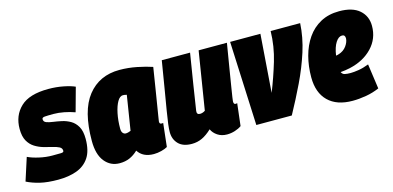

<svg xmlns="http://www.w3.org/2000/svg" viewBox="-83 -881 2485 1213"><g transform="rotate(-15 1159.5 -275.0)"><path d="M-25 -32 23 -181Q52 -167 96 -157Q140 -147 182 -147Q220 -147 238 -147.5Q256 -148 256 -158Q256 -176 239.5 -184.5Q223 -193 196.5 -199Q170 -205 140.5 -213.5Q111 -222 84.5 -238.5Q58 -255 41.5 -284.5Q25 -314 25 -363Q25 -450 82.5 -505Q140 -560 265 -560Q316 -560 362 -551Q408 -542 437 -529L394 -373Q361 -385 324.5 -392Q288 -399 257 -399Q217 -399 199 -397.5Q181 -396 181 -385Q181 -368 197.5 -361.5Q214 -355 240.5 -351.5Q267 -348 296.5 -341.5Q326 -335 352 -320Q378 -305 395 -275.5Q412 -246 412 -195Q412 -117 382 -72.5Q352 -28 299.5 -9Q247 10 179 10Q109 10 61 -1.5Q13 -13 -25 -32Z M804 10Q733 10 701 -40Q675 -15 646 -2.5Q617 10 581 10Q521 10 483.5 -36.5Q446 -83 446 -171Q446 -368 522 -464Q598 -560 730 -560Q787 -560 844 -548.5Q901 -537 942 -523Q927 -428 917 -366.5Q907 -305 901 -268Q895 -231 892 -212.5Q889 -194 888 -187Q887 -180 887 -179Q887 -164 900 -164Q902 -164 905 -164Q908 -164 911 -165L894 -12Q879 -3 853.5 3.5Q828 10 804 10ZM699 -170 735 -396Q729 -398 722.5 -399Q716 -400 710 -400Q690 -400 674 -372.5Q658 -345 648.5 -299.5Q639 -254 639 -200Q639 -181 647 -171.5Q655 -162 666 -162Q674 -162 683 -164.5Q692 -167 699 -170Z M1053 10Q995 10 965.5 -20.5Q936 -51 936 -98Q936 -119 940 -151Q944 -183 952.5 -234Q961 -285 974 -362Q987 -439 1005 -550H1190Q1172 -439 1157.5 -348.5Q1143 -258 1132 -184Q1129 -160 1151 -160Q1168 -160 1185 -171L1246 -550H1431Q1413 -443 1402 -374.5Q1391 -306 1384.5 -267Q1378 -228 1375.5 -210Q1373 -192 1372.5 -187Q1372 -182 1372 -180Q1372 -163 1384 -163Q1385 -163 1388 -163Q1391 -163 1395 -165L1378 -19Q1360 -6 1334.5 2Q1309 10 1283 10Q1247 10 1221 -7.5Q1195 -25 1184 -50Q1151 -19 1120 -4.5Q1089 10 1053 10Z M1708 0H1476L1452 -550H1650L1622 -171Q1658 -261 1686.5 -356Q1715 -451 1717 -550H1910Q1905 -458 1875.5 -366Q1846 -274 1802 -182.5Q1758 -91 1708 0Z M2280 -24Q2239 -6 2193 2Q2147 10 2104 10Q2001 10 1945 -45Q1889 -100 1889 -201Q1889 -273 1906 -337.5Q1923 -402 1957.5 -452Q1992 -502 2044.5 -530.5Q2097 -559 2167 -559Q2254 -559 2299 -519.5Q2344 -480 2344 -416Q2344 -333 2288 -274Q2232 -215 2139 -194Q2106 -187 2077 -185Q2084 -170 2098.5 -166.5Q2113 -163 2137 -163Q2158 -163 2189.5 -168Q2221 -173 2257 -187ZM2145 -406Q2122 -406 2103 -376.5Q2084 -347 2076 -293Q2086 -294 2094 -297Q2127 -307 2145.5 -332.5Q2164 -358 2165 -382Q2165 -406 2145 -406Z"/></g></svg>

Font: Georama SemiCondensed Black
Style: Italic
Weight: 900
Width: 4
Italic angle: -9°
Designer: Jean-Baptiste Levee
Foundry: Production Type
Version: Version 1.000